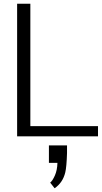

<svg xmlns="http://www.w3.org/2000/svg" viewBox="-20 -735 548 1035"><path d="M72.3 0ZM296.4 0ZM243.7 48.8H341.3V90.3Q338.9 165 332 193.8Q318.8 249.5 274.4 279.8L250.5 249.5Q263.2 239.7 275.9 210.9Q288.6 182.1 289.6 143.1H243.7ZM302.2 0ZM302.2 0ZM302.2 0ZM302.2 0ZM508.3 0H72.3V-714.8H143.6V-55.2H508.3Z"/></svg>

Font: Pontano Sans
Style: Regular
Weight: 400
Foundry: vernon adams
Version: 1.0